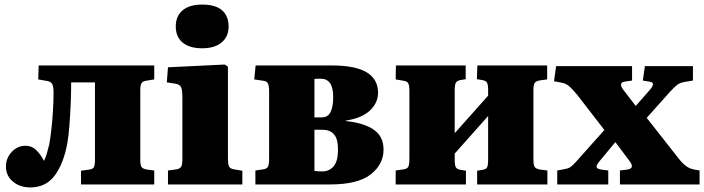

<svg xmlns="http://www.w3.org/2000/svg" viewBox="-20 -806 3077 839"><path d="M112 13Q67 13 36.5 -12.5Q6 -38 6 -78Q6 -115 31 -142Q56 -169 91 -169Q120 -169 140 -148.5Q160 -128 172 -103Q178 -113 184 -133Q190 -153 195 -174Q200 -201 204.5 -240.5Q209 -280 211.5 -323Q214 -366 214 -402Q214 -427 208.5 -438Q203 -449 187 -452L147 -459L149 -520H654V-459L623 -454Q605 -452 599 -443.5Q593 -435 593 -413V-107Q593 -85 598.5 -76.5Q604 -68 623 -65L654 -61V0H334V-60L370 -65Q386 -67 390.5 -76Q395 -85 395 -108V-446H291Q291 -403 289 -354.5Q287 -306 283.5 -260Q280 -214 274 -179Q258 -92 219.5 -39.5Q181 13 112 13Z M864 -595Q808 -595 778 -620Q748 -645 748 -691Q748 -735 777.5 -760.5Q807 -786 864 -786Q922 -786 950.5 -761Q979 -736 979 -690Q979 -646 948.5 -620.5Q918 -595 864 -595ZM714 0V-61L751 -66Q767 -69 772 -78Q777 -87 777 -113V-381Q777 -413 771 -425.5Q765 -438 742 -441L709 -446L714 -512L962 -524L976 -515V-113Q976 -89 980.5 -79Q985 -69 1003 -66L1039 -60V0Z M1096 0V-61L1130 -66Q1145 -68 1150.5 -77Q1156 -86 1156 -113V-407Q1156 -433 1150 -442.5Q1144 -452 1131 -453L1091 -459L1097 -520H1428Q1534 -520 1583 -489.5Q1632 -459 1632 -401Q1632 -357 1597 -323.5Q1562 -290 1491 -279V-277Q1570 -269 1613 -239.5Q1656 -210 1656 -152Q1656 -88 1600 -44Q1544 0 1422 0ZM1354 -293H1385Q1413 -293 1424.5 -316.5Q1436 -340 1436 -382Q1436 -462 1382 -462Q1375 -462 1367.5 -462Q1360 -462 1354 -461ZM1388 -57Q1419 -57 1438 -79.5Q1457 -102 1457 -152Q1457 -199 1439.5 -219Q1422 -239 1389 -239H1354V-59Q1362 -58 1370.5 -57.5Q1379 -57 1388 -57Z M1709 0V-61L1744 -66Q1759 -68 1764 -77Q1769 -86 1769 -113V-407Q1769 -433 1764 -442Q1759 -451 1744 -453L1709 -459L1710 -520H2015V-460L1991 -456Q1976 -453 1971.5 -443.5Q1967 -434 1967 -411V-224L2113 -388V-413Q2113 -435 2108.5 -444Q2104 -453 2088 -456L2064 -460L2066 -520H2371V-459L2341 -455Q2322 -452 2316.5 -443.5Q2311 -435 2311 -412V-107Q2311 -85 2316.5 -76.5Q2322 -68 2341 -65L2372 -61V0H2065V-60L2088 -64Q2104 -66 2108.5 -75Q2113 -84 2113 -107V-299L1967 -135V-108Q1967 -85 1971.5 -76Q1976 -67 1991 -64L2016 -60V0Z M2415 0V-61L2447 -67Q2461 -69 2471 -75Q2481 -81 2499 -101L2621 -238L2502 -392Q2483 -415 2468 -428.5Q2453 -442 2432 -445L2401 -451L2410 -517H2742V-454L2708 -449Q2695 -447 2694 -437Q2693 -427 2705 -412L2758 -343L2816 -409Q2849 -445 2819 -449L2789 -454L2798 -517H3008V-454L2977 -449Q2952 -445 2940 -436Q2928 -427 2907 -404L2806 -291L2945 -114Q2962 -92 2978.5 -80Q2995 -68 3015 -65L3037 -61V0H2689V-61L2721 -65Q2757 -70 2729 -105L2669 -185L2601 -103Q2588 -88 2587 -78Q2586 -68 2608 -65L2638 -61V0Z"/></svg>

Font: Literata 36pt ExtraBold
Style: Regular
Weight: 800
Designer: Latin by Veronika Burian and Jose Scaglione. Greek by Irene Vlachou. Cyrillic by Vera Evstafieva.
Foundry: TypeTogether
Version: Version 3.002